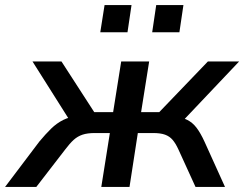

<svg xmlns="http://www.w3.org/2000/svg" viewBox="-50 -742 969 762"><path d="M-30 0 106 -180Q131 -210 153 -231.5Q175 -253 201 -266Q227 -279 261 -282L235 -251L79 -498H194L324 -297H399L431 -498H542L510 -297H582L775 -498H899L665 -251L640 -281Q671 -277 692.5 -266.5Q714 -256 730 -235Q746 -214 762 -179L843 0H726L658 -149Q647 -173 635 -187Q623 -201 605 -207.5Q587 -214 558 -214H497L464 0H352L386 -214H326Q297 -214 277.5 -207.5Q258 -201 242.5 -187Q227 -173 209 -149L94 0ZM554 -614 570 -722H678L662 -614ZM348 -614 365 -722H472L456 -614Z"/></svg>

Font: Nunito Sans 7pt SemiBold
Style: Italic
Weight: 600
Italic angle: -9°
Designer: Vernon Adams
Foundry: Vernon Adams
Version: Version 3.101;gftools[0.9.27]